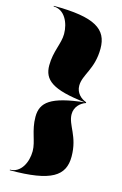

<svg xmlns="http://www.w3.org/2000/svg" viewBox="-138 -839 668 1049"><g transform="rotate(15 196.0 -315.0)"><path d="M30 150C265 150 337 100 337 -9C337 -126 277 -171 277 -234C277 -275 307 -302.5 337 -312.5V-317C307 -327 277 -354 277 -395C277 -458 337 -503 337 -620C337 -729 265 -780 30 -780V-776.5C92 -776.5 124 -709 124 -646C124 -590 90 -540 90 -460C90 -378 142 -335 330.5 -314.5C142 -294 90 -251 90 -169C90 -89 124 -39 124 17C124 80 92 146.5 30 146.5Z"/></g></svg>

Font: Bodoni* 48pt Fatface
Style: Regular
Weight: 900
Version: Version 2.3